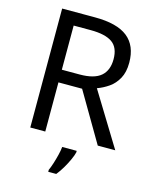

<svg xmlns="http://www.w3.org/2000/svg" viewBox="-135 -803 892 1113"><g transform="rotate(15 311.0 -246.5)"><path d="M294 -714Q427 -714 490.5 -663.5Q554 -613 554 -511Q554 -454 533 -416Q512 -378 479.5 -355.5Q447 -333 411 -320L607 0H502L329 -295H187V0H97V-714ZM289 -636H187V-371H294Q381 -371 421 -405.5Q461 -440 461 -507Q461 -577 419 -606.5Q377 -636 289 -636ZM392 70Q388 88 375.5 115.5Q363 143 346.5 171Q330 199 312 221H264V209Q272 192 280.5 165.5Q289 139 296 110.5Q303 82 305 61H392Z"/></g></svg>

Font: Noto Sans Multani
Style: Regular
Weight: 400
Designer: Monotype Design Team
Foundry: Monotype Imaging Inc.
Version: Version 2.002; ttfautohint (v1.8.4.7-5d5b)